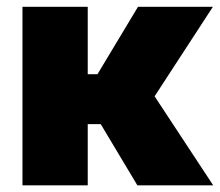

<svg xmlns="http://www.w3.org/2000/svg" viewBox="-20 -556 660 576"><path d="M47.4 0V-535.6H243.2V-333.5H272.5L394 -535.6H618.7L443.8 -267.1L619.6 0H392.1L282.2 -183.6H243.2V0Z"/></svg>

Font: Inter 20pt Black
Style: Regular
Weight: 900
Version: Version 4.001;git-66647c0bb